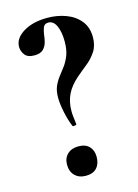

<svg xmlns="http://www.w3.org/2000/svg" viewBox="-101 -683 541 751"><g transform="rotate(-15 169.5 -307.0)"><path d="M165 -606Q149 -606 144 -593Q139 -580 137 -565Q136 -553 132 -536.5Q128 -520 116.5 -508Q105 -496 80 -496Q52 -496 41 -511.5Q30 -527 30 -543Q30 -578 68.5 -601.5Q107 -625 165 -625Q206 -625 241 -612Q276 -599 297.5 -572.5Q319 -546 319 -506Q319 -472 303.5 -448.5Q288 -425 266 -407.5Q244 -390 222 -371Q191 -344 177 -314.5Q163 -285 163 -248Q163 -236 164.5 -224Q166 -212 168 -195Q170 -192 162 -190Q154 -188 152 -191Q140 -219 133 -254Q126 -289 126 -312Q126 -340 134.5 -359Q143 -378 155 -393Q167 -408 179 -424.5Q191 -441 199.5 -463Q208 -485 208 -519Q208 -556 197 -581Q186 -606 165 -606ZM153 11Q125 11 108.5 -5.5Q92 -22 92 -50Q92 -76 108.5 -92Q125 -108 153 -108Q182 -108 197 -92Q212 -76 212 -50Q212 -22 197 -5.5Q182 11 153 11Z"/></g></svg>

Font: Cormorant Light
Style: Regular
Weight: 300
Designer: Christian Thalmann (Catharsis Fonts)
Foundry: Catharsis Fonts
Version: Version 4.000